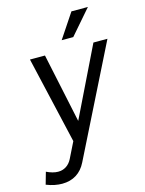

<svg xmlns="http://www.w3.org/2000/svg" viewBox="-206 -827 858 1137"><g transform="rotate(-15 222.5 -258.0)"><path d="M-45 134 -66 208C-31 222 2 228 31 228C98 228 148 196 177 137L511 -532H425L218 -107L128 -532H36L159 1L111 98C93 134 63 153 26 153C4 153 -20 146 -45 134ZM247 -594H318L448 -744H347Z"/></g></svg>

Font: Ronzino Oblique
Style: Italic
Weight: 400
Italic angle: -8°
Designer: Nunzio Mazzaferro
Foundry: Collletttivo
Version: Version 1.000;Glyphs 3.3 (3337)